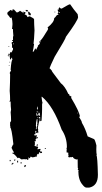

<svg xmlns="http://www.w3.org/2000/svg" viewBox="-20 -729 469 880"><path d="M250 -673.8V-669.9Q254.4 -669.9 254.4 -673.8ZM148.9 -183.6Q144.5 -167.5 144.5 -152.3Q144.5 -150.4 147 -146.5Q144.5 -142.6 144.5 -140.6V-136.7H147L151.4 -156.2H148.9L151.4 -160.2V-183.6ZM151.4 -191.4V-187.5H153.3V-191.4ZM155.3 -207V-203.1Q156.2 -199.2 159.7 -199.2H164.1Q162.1 -202.1 162.1 -210.9H159.7Q155.3 -210.4 155.3 -207ZM147 -210.9V-199.2H153.3V-201.2Q148.9 -206.1 148.9 -210.9ZM335.9 -212.9V-209H337.9V-212.9ZM157.7 -216.8V-212.9H159.7V-216.8ZM148.9 -220.7V-212.9H151.4V-220.7ZM151.4 -240.2Q151.4 -235.8 148.9 -232.4Q151.4 -228.5 151.4 -226.6H153.3V-240.2ZM39.6 -531.2V-525.4H41.5V-531.2ZM164.1 -541V-537.1H166V-541ZM97.7 -683.6H101.6L106 -681.6Q106 -683.6 108.4 -683.6V-681.6Q106 -677.7 106 -675.8H101.6Q101.6 -679.7 97.7 -679.7ZM335.9 1Q333 1.5 329.6 2Q314.5 -2.9 314.5 -9.8L303.7 -7.8V-9.8L299.3 -7.8H297.4Q293 -7.8 293 -11.7V-13.7Q293 -15.6 294.9 -15.6L293 -19.5V-29.3Q284.2 -29.3 284.2 -33.2H286.6L284.2 -37.1Q286.6 -41 286.6 -43Q286.6 -44.9 284.2 -44.9L286.6 -54.7Q286.6 -99.1 262.7 -134.8Q224.6 -241.7 172.9 -285.2H170.4Q172.9 -259.8 174.8 -259.8L172.9 -250V-228.5Q172.9 -211.9 170.4 -175.8L166 -173.8H164.1V-193.4Q159.7 -191.4 157.7 -191.4V-187.5H162.1V-177.7Q158.2 -173.3 153.3 -142.6L155.3 -132.8H153.3L155.3 -128.9V-119.1H151.4V-123H148.9V-119.1H144.5L147 -128.9H140.6L142.6 -125V-115.2Q136.2 -115.2 136.2 -109.4V-107.4H138.2V-111.3H142.6V-105.5H144.5V-109.4H148.9L147 -99.6V-97.7L153.3 -101.6V-95.7Q142.6 -95.7 142.6 -85.9H144.5V-82Q138.2 -82 138.2 -80.1Q140.6 -76.2 140.6 -74.2H138.2L140.6 -70.3L138.2 -60.5Q144.5 -60.5 144.5 -56.6L148.9 -58.6Q152.3 -58.6 155.3 -52.7L151.4 -46.9V-44.9H153.3L164.1 -46.9L166 -43V-41H162.1Q166 -36.1 166 -33.2L170.4 -35.2L172.9 -31.2Q172.9 -27.3 168.5 -27.3H164.1V-31.2H159.7Q159.7 -26.4 155.3 -21.5L151.4 -23.4H148.9L151.4 -19.5L147 -13.7Q148.9 -13.7 148.9 -11.7L144.5 -9.8V-11.7Q136.7 -7.8 127.4 -7.8Q122.1 -11.7 121.1 -11.7Q117.7 -3.9 114.7 -3.9H112.3V-7.8H110.4V2Q106 3.9 104 3.9Q104 0 99.6 0Q97.7 0 97.7 2L93.3 0Q90.8 0 90.8 2L86.9 0Q82.5 2 80.1 2Q78.1 2 67.4 -5.9H65.4L61 -3.9Q45.4 -25.4 37.1 -25.4V-29.3H43.9V-31.2Q39.6 -36.1 33.2 -50.8V-52.7L39.6 -66.4H41.5Q33.2 -144.5 26.4 -144.5Q26.4 -146.5 28.8 -146.5L26.4 -150.4V-168Q30.8 -172.9 30.8 -175.8Q30.8 -193.4 28.8 -214.8Q28.8 -216.3 30.8 -226.6Q28.8 -241.7 28.8 -259.8V-263.7H22.5L26.4 -269.5Q26.4 -290 24.4 -312.5Q26.4 -353 26.4 -388.7Q26.4 -390.6 24.4 -394.5Q28.8 -404.3 30.8 -404.3Q30.8 -406.2 28.8 -410.2Q32.2 -455.1 37.1 -455.1Q35.2 -458.5 35.2 -464.8Q30.8 -464.8 30.8 -457H26.4L24.4 -470.7V-476.6Q18.1 -476.6 18.1 -480.5V-482.4H22.5V-478.5H24.4L26.4 -490.2L30.8 -488.3Q33.7 -488.3 39.6 -502V-509.8H35.2V-523.4Q35.2 -527.8 33.2 -531.2Q33.2 -537.1 39.6 -537.1V-541H35.2V-544.9H39.6V-562.5H41.5L39.6 -585.9V-595.7H35.2L37.1 -615.2V-621.1Q37.1 -633.8 33.2 -648.4H30.8L26.4 -646.5Q26.4 -649.4 13.7 -664.1V-669.9Q13.7 -672.9 28.8 -683.6L35.2 -679.7H37.1V-685.5H43.9L56.6 -671.9Q63.5 -671.9 71.8 -679.7L88.9 -668V-671.9H84.5V-675.8Q97.7 -673.8 97.7 -669.9L93.3 -664.1V-662.1Q102.5 -662.1 106 -650.4Q113.3 -654.3 116.7 -654.3Q136.2 -644.5 136.2 -640.6Q136.2 -618.7 138.2 -589.8Q136.2 -546.9 133.8 -529.3Q133.8 -527.3 136.2 -527.3Q133.8 -508.8 129.9 -492.2H133.8Q140.6 -503.9 140.6 -505.9H144.5V-502H147Q147 -505.4 155.3 -519.5Q153.3 -519.5 153.3 -521.5Q159.2 -521.5 164.1 -533.2V-535.2L159.7 -533.2V-537.1Q172.4 -548.3 187.5 -574.2Q200.7 -593.3 200.7 -597.7Q198.2 -601.6 198.2 -603.5Q228.5 -627 228.5 -646.5Q231.4 -646.5 241.2 -660.2Q248 -660.2 248 -664.1L243.7 -666L248 -673.8Q243.7 -681.6 243.7 -685.5L248 -683.6Q249 -695.3 254.4 -695.3Q254.4 -690.4 262.7 -689.5Q295.4 -709 299.3 -709H301.8Q317.9 -685.1 335.9 -664.1L337.9 -650.4Q337.9 -636.7 282.2 -560.5Q282.2 -553.2 230.5 -468.8Q209 -423.8 207 -416Q209 -416 219.7 -402.3H217.8L258.8 -347.7Q277.3 -334 293 -298.8Q295.9 -298.8 299.3 -293Q297.4 -293 297.4 -291Q300.8 -291 308.1 -285.2L305.7 -281.2Q342.8 -219.2 346.7 -195.3L342.3 -193.4Q355.5 -173.3 355.5 -166Q371.1 -140.1 381.8 -104Q392.1 -100.1 410.2 -91.8Q414.6 -91.8 421.9 -62.5L421.4 -43.5Q421.4 -24.4 423.8 -21.5Q423.8 -19.5 421.9 -19.5Q426.8 -10.7 428.7 72.3Q428.7 123 388.7 130.9H376.5Q368.2 130.9 357.9 117.2Q338.9 95.7 338.9 52.7Q341.3 52.7 341.3 50.8Q336.4 50.8 336.4 46.9Q336.4 44.9 338.9 44.9Q336.4 41 336.4 39.1Q336.4 21.5 335.9 1ZM93.3 27.3H95.2L99.6 29.3Q96.2 37.1 93.3 37.1L90.8 33.2Q93.3 29.3 93.3 27.3ZM37.1 17.6H41.5V19.5Q41.5 22.5 35.2 25.4H33.2V21.5Q37.1 21.5 37.1 17.6ZM73.7 15.6H80.1V19.5H73.7ZM58.6 7.8H63V15.6H58.6ZM24.4 3.9H28.8V9.8H24.4ZM47.9 2H50.3V3.9Q50.3 7.8 45.9 7.8L43.9 3.9ZM185.5 -50.8H189.9V-46.9H185.5ZM153.3 -68.4V-64.5Q153.3 -60.5 148.9 -60.5L147 -64.5ZM20 -429.7H24.4V-427.7H20ZM22.5 -445.3H26.4V-443.4H22.5ZM20 -476.6V-470.7Q15.6 -470.7 15.6 -474.6ZM18.1 -515.6H22.5V-513.7H18.1ZM230.5 -675.8H232.9V-671.9H230.5ZM112.3 -675.8 121.1 -666V-662.1Q121.1 -658.2 116.7 -658.2Q116.7 -660.2 108.4 -664.1L110.4 -668Q108.4 -671.9 108.4 -673.8Z"/></svg>

Font: Mister Brush
Style: Regular
Weight: 400
Designer: GGBotNet
Foundry: GGBotNet
Version: 1.00